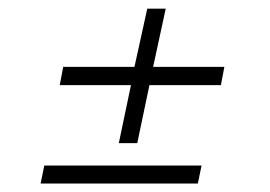

<svg xmlns="http://www.w3.org/2000/svg" viewBox="-20 -528 622 442"><path d="M488.5 -332H324L296 -198.5H253.5L281.5 -332H117.5L125.5 -374H289.5L319 -508H361.5L332.5 -374H496.5ZM73.5 -105.5 82 -147H444L435.5 -105.5Z"/></svg>

Font: Epilogue Light
Style: Italic
Weight: 300
Italic angle: -12°
Designer: Tyler Finck
Foundry: Etcetera Type Co
Version: Version 2.111; ttfautohint (v1.8.3)